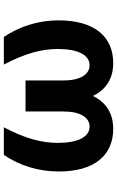

<svg xmlns="http://www.w3.org/2000/svg" viewBox="170 -755 595 975"><g transform="rotate(-90 467.5 -267.5)"><path d="M308.6 -545.5H168.3C114.3 -465.6 84.9 -371.1 84.2 -270.6C82.7 -84.5 167.3 9.9 300.8 9.9C380.7 9.9 436.1 -27.7 467.7 -93C499.3 -27.7 554.7 9.9 634.6 9.9C768.1 9.9 852.6 -84.5 851.6 -270.6C850.9 -371.1 821 -465.6 767.4 -545.5H627.1C683.6 -438.2 706.3 -353.3 706.3 -271.3C706.3 -171.2 676.8 -110.1 623.6 -110.1C577.8 -110.1 546.5 -156.2 546.5 -242.2V-435.4H388.8V-242.2C388.8 -156.2 358 -110.1 311.8 -110.1C258.9 -110.1 229.4 -171.2 229.4 -271.3C229.4 -353.3 251.8 -438.2 308.6 -545.5Z"/></g></svg>

Font: Magic Ui Pro
Style: Bold
Weight: 700
Designer: Stefan Endress, Andreas Faust
Version: Version 1.000;FEAKit 1.0